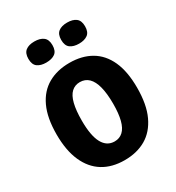

<svg xmlns="http://www.w3.org/2000/svg" viewBox="-175 -826 870 948"><g transform="rotate(-30 260.0 -352.5)"><path d="M259 13Q187 13 136 -18.5Q85 -50 57.5 -112Q30 -174 30 -265Q30 -359 58.5 -420Q87 -481 139 -510.5Q191 -540 261 -540Q332 -540 383.5 -510Q435 -480 462.5 -419.5Q490 -359 490 -267Q490 -171 461 -109Q432 -47 380.5 -17Q329 13 259 13ZM262 -92Q290 -92 309.5 -110Q329 -128 338.5 -165Q348 -202 348 -257Q348 -315 338 -354Q328 -393 308 -412.5Q288 -432 258 -432Q230 -432 210.5 -414Q191 -396 181.5 -358Q172 -320 172 -262Q172 -176 195 -134Q218 -92 262 -92ZM351 -598Q320 -598 301.5 -611.5Q283 -625 283 -658Q283 -690 301 -704Q319 -718 351 -718Q383 -718 401 -704Q419 -690 419 -658Q419 -625 400.5 -611.5Q382 -598 351 -598ZM164 -598Q133 -598 114.5 -611.5Q96 -625 96 -658Q96 -690 114 -704Q132 -718 164 -718Q196 -718 214.5 -704Q233 -690 233 -658Q233 -625 214.5 -611.5Q196 -598 164 -598Z"/></g></svg>

Font: Bricolage Grotesque 36pt SemiCondensed
Style: Bold
Weight: 700
Width: 4
Designer: Mathieu Triay
Foundry: Atelier Triay
Version: Version 1.001;gftools[0.9.33.dev8+g029e19f]